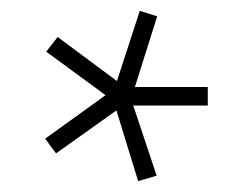

<svg xmlns="http://www.w3.org/2000/svg" viewBox="-20 -713 457 353"><path d="M234 -380 194 -510 83 -431 63 -458 174 -538 65 -618 86 -645 195 -564 237 -693 269 -683 228 -553H362V-519H225L268 -390Z"/></svg>

Font: Storia Sans Thin
Style: Regular
Weight: 100
Designer: Accademia di Belle Arti di Urbino and others
Foundry: Accademia di Belle Arti di Urbino and others.
Version: Version 60.001;May 25, 2020;FontCreator 12.0.0.2522 64-bit